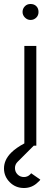

<svg xmlns="http://www.w3.org/2000/svg" viewBox="-43 -730 282 962"><path d="M159 170 113 138Q112 139 111 140.5Q110 142 108 144Q95 157 77 157Q58 157 45 144Q32 131 32 112Q32 94 45 81L138 -12H80Q59 -1 42 11Q25 23 13 35Q-23 71 -23 114Q-23 154 6 183Q35 212 77 212Q118 212 147 183Q150 180 153.5 177Q157 174 159 170ZM150 -670Q150 -688 139 -699Q128 -710 110 -710Q93 -710 82 -699Q70 -687 70 -670Q70 -654 82 -642Q94 -630 110 -630Q127 -630 139 -642Q150 -653 150 -670ZM79 0H139V-500H79Z"/></svg>

Font: Unageo
Style: Light
Weight: 300
Designer: Richard Sepsi
Foundry: Richard Sepsi
Version: Version 2.000